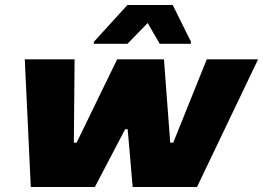

<svg xmlns="http://www.w3.org/2000/svg" viewBox="-20 -747 1051 767"><path d="M103 0 79 -510H278L275 -177H286L448 -510H635L660 -177H672L806 -510H1011L767 0H510L490 -231H480L359 0ZM355 -572V-580L489 -727H670L743 -580L742 -572H618L570 -655L489 -572Z"/></svg>

Font: Saira Expanded ExtraBold
Style: Italic
Weight: 800
Width: 7
Italic angle: -12°
Designer: Hector Gatti with collaboration of the Omnibus-Type team
Foundry: Omnibus-Type
Version: Version 1.101